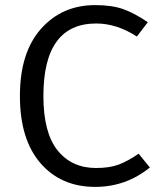

<svg xmlns="http://www.w3.org/2000/svg" viewBox="-20 -720 628 752"><path d="M353 -700Q418 -700 462 -684.5Q506 -669 559 -633L516 -577Q437 -628 357 -628Q150 -628 150 -344Q150 -200 205.5 -131Q261 -62 356 -62Q409 -62 445 -75.5Q481 -89 523 -118L567 -64Q473 12 353 12Q219 12 138.5 -81Q58 -174 58 -344Q58 -514 140.5 -607Q223 -700 353 -700Z"/></svg>

Font: FiraGO Book
Style: Regular
Weight: 350
Designer: bBox Type
Foundry: bBox Type GmbH
Version: Version 1.001;PS 001.001;hotconv 1.0.88;makeotf.lib2.5.64775